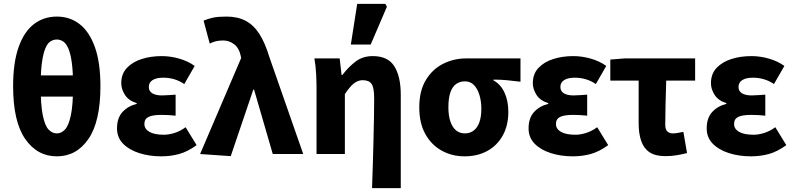

<svg xmlns="http://www.w3.org/2000/svg" viewBox="-20 -799 4119 996"><path d="M275 12Q173 12 110.5 -78.5Q48 -169 48 -352Q48 -474 76.5 -554.5Q105 -635 156 -674Q207 -713 275 -713Q343 -713 393.5 -673.5Q444 -634 472.5 -554Q501 -474 501 -352Q501 -169 439 -78.5Q377 12 275 12ZM275 -107Q298 -107 317 -127Q336 -147 347.5 -200.5Q359 -254 359 -352Q359 -427 352.5 -474Q346 -521 334.5 -547.5Q323 -574 307.5 -584Q292 -594 275 -594Q257 -594 241.5 -584Q226 -574 215 -547.5Q204 -521 197.5 -474Q191 -427 191 -352Q191 -254 202 -200.5Q213 -147 232 -127Q251 -107 275 -107ZM127 -298V-408H422V-298Z M817 12Q754 12 701.5 -5Q649 -22 618 -54Q587 -86 587 -133Q587 -187 615.5 -218Q644 -249 689 -260V-264Q647 -277 628 -307Q609 -337 609 -367Q609 -416 638.5 -447Q668 -478 715.5 -493Q763 -508 819 -508Q864 -508 909.5 -495Q955 -482 990 -457L936 -363Q911 -380 883.5 -388Q856 -396 827 -396Q791 -396 771.5 -383.5Q752 -371 752 -348Q752 -326 770 -315Q788 -304 820 -304Q836 -304 854.5 -305.5Q873 -307 891 -308V-199Q873 -201 854 -202Q835 -203 818 -203Q772 -203 750.5 -192.5Q729 -182 729 -156Q729 -130 755 -115Q781 -100 831 -100Q855 -100 884.5 -109Q914 -118 943 -139L1000 -46Q953 -12 909 0Q865 12 817 12Z M1177 11 1018 0 1231 -498 1228 -512Q1220 -550 1194.5 -569.5Q1169 -589 1138 -589Q1115 -589 1099.5 -585Q1084 -581 1068 -573L1036 -692Q1060 -702 1085.5 -707.5Q1111 -713 1155 -713Q1213 -713 1254.5 -691Q1296 -669 1325.5 -623Q1355 -577 1377 -504L1553 0H1395L1298 -334H1294Z M1910 177Q1912 118 1914 54.5Q1916 -9 1917.5 -72Q1919 -135 1920 -190.5Q1921 -246 1921 -289Q1921 -343 1908 -363Q1895 -383 1862 -383Q1845 -383 1829.5 -375Q1814 -367 1799.5 -351Q1785 -335 1769 -311V0H1622V-344Q1622 -373 1620 -414Q1618 -455 1611 -496H1742L1752 -410H1756Q1788 -452 1825 -480Q1862 -508 1914 -508Q1993 -508 2026 -454.5Q2059 -401 2059 -308V177ZM1800 -568 1833 -779H1979L1987 -764L1903 -568Z M2390 12Q2325 12 2271.5 -17.5Q2218 -47 2186.5 -103.5Q2155 -160 2155 -242Q2155 -328 2189.5 -384.5Q2224 -441 2279.5 -468.5Q2335 -496 2397 -496H2680V-375Q2640 -380 2609 -383Q2578 -386 2540 -386V-382Q2577 -362 2597 -319Q2617 -276 2617 -219Q2617 -148 2588 -96Q2559 -44 2508 -16Q2457 12 2390 12ZM2392 -107Q2418 -107 2437.5 -122Q2457 -137 2467 -165.5Q2477 -194 2477 -234Q2477 -274 2467 -306.5Q2457 -339 2438.5 -358Q2420 -377 2392 -377Q2366 -377 2346.5 -363.5Q2327 -350 2316.5 -320Q2306 -290 2306 -242Q2306 -199 2316.5 -168.5Q2327 -138 2346 -122.5Q2365 -107 2392 -107Z M2952 12Q2889 12 2836.5 -5Q2784 -22 2753 -54Q2722 -86 2722 -133Q2722 -187 2750.5 -218Q2779 -249 2824 -260V-264Q2782 -277 2763 -307Q2744 -337 2744 -367Q2744 -416 2773.5 -447Q2803 -478 2850.5 -493Q2898 -508 2954 -508Q2999 -508 3044.5 -495Q3090 -482 3125 -457L3071 -363Q3046 -380 3018.5 -388Q2991 -396 2962 -396Q2926 -396 2906.5 -383.5Q2887 -371 2887 -348Q2887 -326 2905 -315Q2923 -304 2955 -304Q2971 -304 2989.5 -305.5Q3008 -307 3026 -308V-199Q3008 -201 2989 -202Q2970 -203 2953 -203Q2907 -203 2885.5 -192.5Q2864 -182 2864 -156Q2864 -130 2890 -115Q2916 -100 2966 -100Q2990 -100 3019.5 -109Q3049 -118 3078 -139L3135 -46Q3088 -12 3044 0Q3000 12 2952 12Z M3432 11Q3379 11 3349 -9.5Q3319 -30 3306 -68.5Q3293 -107 3293 -158V-381H3146V-490L3220 -496H3586V-381H3436Q3434 -317 3432.5 -256.5Q3431 -196 3431 -152Q3431 -127 3442 -117Q3453 -107 3470 -107Q3483 -107 3496 -109.5Q3509 -112 3525 -115L3544 -5Q3521 1 3492.5 6Q3464 11 3432 11Z M3876 12Q3813 12 3760.5 -5Q3708 -22 3677 -54Q3646 -86 3646 -133Q3646 -187 3674.5 -218Q3703 -249 3748 -260V-264Q3706 -277 3687 -307Q3668 -337 3668 -367Q3668 -416 3697.5 -447Q3727 -478 3774.5 -493Q3822 -508 3878 -508Q3923 -508 3968.5 -495Q4014 -482 4049 -457L3995 -363Q3970 -380 3942.5 -388Q3915 -396 3886 -396Q3850 -396 3830.5 -383.5Q3811 -371 3811 -348Q3811 -326 3829 -315Q3847 -304 3879 -304Q3895 -304 3913.5 -305.5Q3932 -307 3950 -308V-199Q3932 -201 3913 -202Q3894 -203 3877 -203Q3831 -203 3809.5 -192.5Q3788 -182 3788 -156Q3788 -130 3814 -115Q3840 -100 3890 -100Q3914 -100 3943.5 -109Q3973 -118 4002 -139L4059 -46Q4012 -12 3968 0Q3924 12 3876 12Z"/></svg>

Font: Source Sans 3
Style: Bold
Weight: 700
Designer: Paul D. Hunt
Foundry: Adobe
Version: Version 3.052;hotconv 1.1.0;makeotfexe 2.6.0